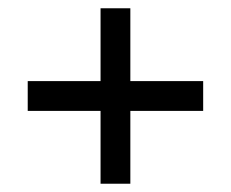

<svg xmlns="http://www.w3.org/2000/svg" viewBox="-20 -543 558 464"><path d="M47 -275V-347H223V-523H295V-347H471V-275H295V-99H223V-275Z"/></svg>

Font: Imprima
Style: Regular
Weight: 400
Version: Version 1.001